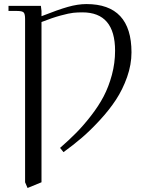

<svg xmlns="http://www.w3.org/2000/svg" viewBox="-20 -731 745 949"><path d="M22 -676.8V-702.1H182.1L185.1 -676.8V-650.9Q266.6 -683.1 315.7 -697Q364.7 -710.9 407.2 -710.9Q629.9 -710.9 629.9 -472.2Q629.9 -411.6 608.2 -350.1Q586.4 -288.6 553.2 -238Q520 -187.5 473.4 -137Q426.8 -86.4 384.3 -50Q341.8 -13.7 293.9 21L276.9 0Q321.8 -39.1 357.2 -75Q392.6 -110.8 429.9 -158.9Q467.3 -207 492.2 -254.4Q517.1 -301.8 533 -360.6Q548.8 -419.4 548.8 -480Q548.8 -669.9 387.2 -669.9Q362.3 -669.9 341.8 -667.7Q321.3 -665.5 279.8 -654.3Q238.3 -643.1 185.1 -622.1V169.9L116.2 198.2L104 169.9V-637.2Q104 -662.1 96.9 -669.4Q89.8 -676.8 64.9 -676.8Z"/></svg>

Font: Dihjauti
Style: Regular
Weight: 400
Designer: T. Christopher White
Version: Version 3.0.0